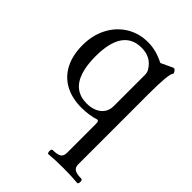

<svg xmlns="http://www.w3.org/2000/svg" viewBox="-203 -522 894 894"><g transform="rotate(45 243.5 -75.5)"><path d="M326.7 -2.4Q307.6 3.9 283.7 7.6Q259.8 11.2 235.4 11.2Q171.9 11.2 126.2 -13.7Q80.6 -38.6 56.4 -85.9Q32.2 -133.3 32.2 -199.2Q32.2 -263.7 58.8 -314.9Q85.4 -366.2 132.3 -395.3Q179.2 -424.3 238.3 -424.3Q266.1 -424.3 292.2 -417.5Q318.4 -410.6 347.2 -396L404.8 -422.9Q409.2 -424.8 413.1 -423.1Q417 -421.4 420.4 -416L422.4 -413.1Q424.8 -408.7 425.3 -405.8Q425.8 -402.8 423.8 -400.9Q417.5 -394.5 414.1 -357.9Q410.6 -321.3 410.6 -254.9V189H335.9V15.6Q335.9 6.3 333.7 2Q331.5 -2.4 326.7 -2.4ZM335.9 -100.1V-304.2Q335.9 -322.3 329.1 -333Q313 -359.9 290 -372.3Q267.1 -384.8 235.4 -384.8Q173.8 -384.8 142.8 -339.6Q111.8 -294.4 111.8 -204.6Q111.8 -143.6 126 -102.3Q140.1 -61 168.2 -40.5Q196.3 -20 237.8 -20Q267.1 -20 289.3 -29.8Q311.5 -39.6 323.7 -57.6Q335.9 -75.7 335.9 -100.1ZM278.8 245.1Q309.1 245.1 322.5 237.1Q335.9 229 335.9 207V170.9H410.6V207Q410.6 229 424.6 237.1Q438.5 245.1 468.8 245.1Q473.1 245.1 474.9 252.2Q476.6 259.3 474.9 266.1Q473.1 272.9 468.8 272.9Q440.9 270.5 422.9 269.8Q404.8 269 374 269Q343.8 269 325.4 269.8Q307.1 270.5 278.8 272.9Q274.4 272.9 272.7 265.9Q271 258.8 272.7 252Q274.4 245.1 278.8 245.1Z"/></g></svg>

Font: Junicode Two Beta VF
Style: Regular
Weight: 400
Designer: Peter S. Baker
Foundry: Briery Creek Software
Version: Version 1.031 beta; ttfautohint (v1.8.1.43-b0c9)